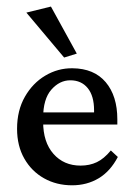

<svg xmlns="http://www.w3.org/2000/svg" viewBox="-20 -550 399 576"><path d="M196.3 5.9Q149.4 5.9 112.1 -15.1Q74.7 -36.1 53 -74.2Q31.2 -112.3 31.2 -163.6Q31.2 -218.8 54.7 -259.8Q78.1 -300.8 116 -323.2Q153.8 -345.7 197.3 -345.2Q262.2 -344.7 297.1 -303.5Q332 -262.2 332 -191.9V-176.3H95.2V-212.9H272.5L262.2 -199.7V-219.2Q262.2 -262.2 243.2 -285.6Q224.1 -309.1 190.9 -309.1Q158.7 -309.1 134 -281Q109.4 -252.9 109.4 -196.3V-184.6Q109.4 -123.5 140.4 -88.4Q171.4 -53.2 221.7 -53.2Q249 -53.2 270.5 -63.5Q292 -73.7 312.5 -98.6L333.5 -79.1Q311 -36.1 275.9 -15.1Q240.7 5.9 196.3 5.9ZM172.4 -377.4 59.1 -512.2 132.8 -530.3 210.4 -389.2Z"/></svg>

Font: Lateef
Style: Regular
Weight: 400
Designer: SIL International
Foundry: SIL International
Version: Version 4.200